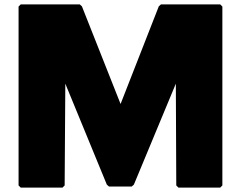

<svg xmlns="http://www.w3.org/2000/svg" viewBox="-20 -852 1104 879"><path d="M593 -7 785 -469 787 -3 797 7H988L998 -3V-822L988 -832H717L707 -823L532 -376L355 -823L345 -832H75L65 -822V-3L75 7H266L276 -3L279 -469L469 -7L479 2H583Z"/></svg>

Font: Hussar Woodtype
Style: Ultra
Weight: 900
Foundry: Cannot Into Space Fonts
Version: Version 1.07